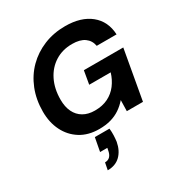

<svg xmlns="http://www.w3.org/2000/svg" viewBox="-224 -868 1230 1308"><g transform="rotate(-30 391.0 -214.0)"><path d="M333 12Q247 12 185.5 -26.5Q124 -65 91 -131.5Q58 -198 58 -282Q58 -377 89.5 -456Q121 -535 178 -592Q235 -649 312 -680.5Q389 -712 480 -712Q604 -712 677.5 -652.5Q751 -593 756 -488H600Q592 -533 557 -558Q522 -583 460 -583Q384 -583 326 -546.5Q268 -510 235.5 -444.5Q203 -379 203 -293Q203 -237 222.5 -196.5Q242 -156 279.5 -134Q317 -112 370 -112Q430 -112 474 -134Q518 -156 547.5 -195Q577 -234 592 -284H423L441 -388H751L682 0H555L557 -86Q530 -55 497.5 -33Q465 -11 424.5 0.5Q384 12 333 12ZM241 284 252 228Q277 228 292 212.5Q307 197 312 165L315 150H258L278 44H393Q396 71 395 97Q394 123 391 146Q379 210 341 247Q303 284 241 284Z"/></g></svg>

Font: DM Sans 24pt ExtraBold
Style: Italic
Weight: 800
Italic angle: -10°
Designer: Colophon Foundry, Jonny Pinhorn
Foundry: Colophon Foundry
Version: Version 4.004;gftools[0.9.30]